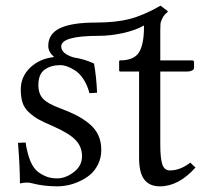

<svg xmlns="http://www.w3.org/2000/svg" viewBox="-20 -640 720 672"><path d="M148.9 -479Q148.9 -522 190.2 -541.5Q231.4 -561 314.5 -561Q383.8 -561 432.4 -573.2Q481 -585.4 542 -620.1L566.9 -601.1V-598.1Q554.7 -588.9 548.6 -576.7Q542.5 -564.5 541.7 -556.6Q541 -548.8 541 -534.7V-428.7H651.4Q659.2 -428.7 659.2 -422.9V-402.8Q659.2 -396.5 651.9 -393.1Q644.5 -389.6 635.7 -389.6H541V-134.8Q541 -85.9 548.1 -64.7Q555.2 -43.5 574.7 -43.5Q610.8 -43.5 646 -70.8L664.1 -53.7Q605.5 12.2 539.6 12.2Q503.4 12.2 485.1 -11.5Q466.8 -35.2 466.8 -87.4V-389.6H401.9Q397 -389.6 397 -393.6V-424.8Q397 -428.7 400.9 -428.7Q448.7 -428.7 466.3 -456.5Q483.9 -484.4 483.9 -544.9V-550.8Q455.1 -534.2 411.1 -524.4Q367.2 -514.6 326.2 -514.6Q194.3 -514.6 194.3 -477.5Q194.3 -452.1 237.8 -439Q276.4 -433.1 309.1 -417.5Q317.4 -371.1 319.8 -315.4L293 -314Q285.6 -342.8 271.7 -363.5Q257.8 -384.3 241.9 -394Q226.1 -403.8 213.6 -408Q201.2 -412.1 191.4 -412.1Q158.2 -412.1 136.2 -396.2Q114.3 -380.4 114.3 -342.3Q114.3 -312 130.4 -294.7Q146.5 -277.3 187.5 -262.2Q221.7 -249.5 245.4 -237.5Q269 -225.6 290.8 -208.3Q312.5 -190.9 323.5 -168Q334.5 -145 334.5 -115.7Q334.5 -87.4 323 -64.5Q311.5 -41.5 294.4 -27.6Q277.3 -13.7 256.1 -4.4Q234.9 4.9 216.3 8.5Q197.8 12.2 182.1 12.2Q132.3 12.2 92.3 1.5Q84 -1 73.2 -1Q64.5 -1 49.8 2Q49.8 -53.7 43 -140.1L69.8 -141.1Q72.8 -116.7 81.8 -88.6Q90.8 -60.5 106 -44.9Q116.2 -34.2 135.5 -24.9Q154.8 -15.6 179.7 -15.6Q209.5 -15.6 238.3 -37.6Q267.1 -59.6 267.1 -93.3Q267.1 -126.5 244.4 -150.1Q221.7 -173.8 163.6 -199.2Q131.8 -212.9 114.7 -222.4Q97.7 -231.9 81.5 -246.6Q65.4 -261.2 59.1 -280.3Q52.7 -299.3 52.7 -326.7Q52.7 -371.6 85.4 -403.1Q118.2 -434.6 169.4 -440.4Q148.9 -458.5 148.9 -479Z"/></svg>

Font: Libertinage
Style: l
Weight: 400
Designer: OSP
Foundry: OSP
Version: Version 1.0; 2008; OFL relea